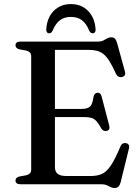

<svg xmlns="http://www.w3.org/2000/svg" viewBox="-20 -904 686 942"><path d="M205.5 -369.5H378.5Q409.5 -369.5 421.8 -381.2Q434 -393 438.5 -427.5Q440.5 -438 445.2 -443Q450 -448 457.5 -449Q473.5 -450.5 478.5 -431L516 -287.5Q518.5 -277 515.8 -270.8Q513 -264.5 504.5 -262Q496.5 -260 489.5 -262.5Q482.5 -265 477.5 -273Q465 -296.5 454.2 -308.5Q443.5 -320.5 430 -325Q416.5 -329.5 396 -329.5H205.5ZM56 -682Q56 -690.5 62 -695.2Q68 -700 80.5 -700H461Q476.5 -700 486.8 -705.2Q497 -710.5 506 -715.8Q515 -721 526 -721Q537.5 -721 543.8 -714.5Q550 -708 554.5 -693L593 -553Q596 -543 592.8 -536.2Q589.5 -529.5 580.5 -526.5Q570.5 -524 562.2 -527.8Q554 -531.5 549 -542Q531.5 -580.5 517 -603.8Q502.5 -627 487.2 -639Q472 -651 453.8 -655.2Q435.5 -659.5 411 -659.5H249.5V-84Q249.5 -62 263 -51.2Q276.5 -40.5 304.5 -40.5H425.5Q458 -40.5 480.8 -51Q503.5 -61.5 524.5 -93Q545.5 -124.5 571.5 -187Q575.5 -196 582.2 -199.5Q589 -203 597 -202Q607 -200.5 611.2 -193.5Q615.5 -186.5 612.5 -175L572 -10Q568 4.5 561.2 11.5Q554.5 18.5 541.5 18.5Q531.5 18.5 522.8 13.8Q514 9 503.5 4.5Q493 0 478 0H80.5Q68 0 62 -5Q56 -10 56 -18Q56 -33 75 -38L108 -44Q120 -47 126.5 -53.5Q133 -60 133 -71V-629Q133 -640 126.5 -646.5Q120 -653 108 -656L75 -662Q56 -667 56 -682ZM328 -821Q295.5 -821 273.8 -804.5Q252 -788 237.5 -752.5Q234 -746 230.2 -743.2Q226.5 -740.5 221.5 -740.5Q214.5 -740.5 210.5 -745.8Q206.5 -751 207 -760.5Q210.5 -817 243.5 -850.5Q276.5 -884 328 -884Q379.5 -884 412.2 -850.5Q445 -817 449 -760.5Q449.5 -751 445.5 -745.8Q441.5 -740.5 434 -740.5Q430 -740.5 426 -743.2Q422 -746 418 -752.5Q404 -788.5 382 -804.8Q360 -821 328 -821Z"/></svg>

Font: Fraunces
Style: Regular
Weight: 400
Version: Version 1.000;[b76b70a41]